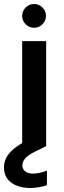

<svg xmlns="http://www.w3.org/2000/svg" viewBox="-41 -732 321 961"><path d="M70 0V-526H190V0ZM130 -593Q105 -593 87.5 -610.5Q70 -628 70 -653Q70 -677 87.5 -694.5Q105 -712 130 -712Q154 -712 171.5 -694.5Q189 -677 189 -653Q189 -628 171.5 -610.5Q154 -593 130 -593ZM109 209Q75 209 45 198Q15 187 -3 164.5Q-21 142 -21 106Q-21 79 -8.5 55.5Q4 32 33.5 8.5Q63 -15 114 -37L162 -57L189 0L136 26Q100 44 85.5 60.5Q71 77 71 95Q71 115 85.5 126Q100 137 124 137Q139 137 157.5 133Q176 129 194 122V195Q176 201 154 205Q132 209 109 209Z"/></svg>

Font: DM Sans 9pt
Style: Semibold
Weight: 600
Designer: Colophon Foundry, Jonny Pinhorn
Foundry: Colophon Foundry
Version: Version 4.004;gftools[0.9.30]